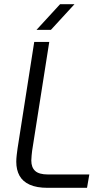

<svg xmlns="http://www.w3.org/2000/svg" viewBox="-20 -900 512 920"><path d="M208 0Q156 0 122.5 -15Q89 -30 73.5 -58Q58 -86 58 -125Q58 -139 60 -156.5Q62 -174 64 -188L144 -699H216L134 -178Q133 -168 131.5 -155Q130 -142 130 -131Q130 -98 148.5 -81Q167 -64 210 -64H408L397 0ZM155 -757 268 -880H337L224 -757Z"/></svg>

Font: MuseoModerno Thin Light
Style: Italic
Weight: 300
Italic angle: -9°
Version: Version 1.003